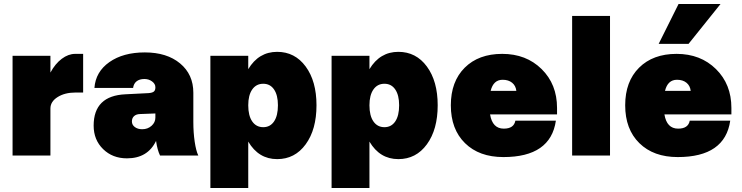

<svg xmlns="http://www.w3.org/2000/svg" viewBox="-20 -780 3721 963"><path d="M43 -500H232.9V-416Q256.8 -460.4 289.8 -485.1Q322.8 -509.8 356.9 -509.8H397V-315.9H357.9Q305.2 -315.9 269 -293.2Q232.9 -270.5 232.9 -235.8V0H43Z M949.7 -168Q949.7 -115.7 956.5 -69.3Q963.4 -22.9 974.6 0H782.7Q769 -28.3 762.7 -73.2Q720.7 14.2 616.7 14.2Q544.4 14.2 497.1 -32.2Q449.7 -78.6 449.7 -149.9Q449.7 -299.8 609.4 -307.1L725.6 -313Q744.1 -314.5 751.7 -320.8Q759.3 -327.1 759.3 -340.8V-342.8Q759.3 -359.4 742.7 -371.6Q726.1 -383.8 704.6 -383.8Q679.7 -383.8 665 -372.1Q650.4 -360.4 647.5 -338.9H453.6Q459.5 -419.9 528.6 -468.5Q597.7 -517.1 706.5 -517.1Q816.9 -517.1 883.3 -461.9Q949.7 -406.7 949.7 -314.9ZM641.6 -170.9Q641.6 -153.8 656.2 -142.8Q670.9 -131.8 693.4 -131.8Q720.7 -131.8 740 -148.9Q759.3 -166 759.3 -189.9V-210.9L682.6 -208Q663.1 -207.5 652.3 -197.5Q641.6 -187.5 641.6 -170.9Z M1035.2 -500H1225.1V-433.1Q1277.3 -520 1370.1 -520Q1459 -520 1513.2 -446.3Q1567.4 -372.6 1567.4 -252Q1567.4 -130.4 1513.2 -56.2Q1459 18.1 1370.1 18.1Q1276.9 18.1 1225.1 -69.8V163.1H1035.2ZM1374 -252Q1374 -302.7 1354.5 -331.3Q1335 -359.9 1300.3 -359.9Q1265.1 -359.9 1245.1 -331.3Q1225.1 -302.7 1225.1 -252Q1225.1 -199.7 1245.1 -170.9Q1265.1 -142.1 1300.3 -142.1Q1335 -142.1 1354.5 -170.9Q1374 -199.7 1374 -252Z M1643.1 -500H1833V-433.1Q1885.3 -520 1978 -520Q2066.9 -520 2121.1 -446.3Q2175.3 -372.6 2175.3 -252Q2175.3 -130.4 2121.1 -56.2Q2066.9 18.1 1978 18.1Q1884.8 18.1 1833 -69.8V163.1H1643.1ZM1981.9 -252Q1981.9 -302.7 1962.4 -331.3Q1942.9 -359.9 1908.2 -359.9Q1873 -359.9 1853 -331.3Q1833 -302.7 1833 -252Q1833 -199.7 1853 -170.9Q1873 -142.1 1908.2 -142.1Q1942.9 -142.1 1962.4 -170.9Q1981.9 -199.7 1981.9 -252Z M2241.2 -252Q2241.2 -371.1 2310.8 -440.4Q2380.4 -509.8 2499 -509.8Q2619.1 -509.8 2696.5 -433.6Q2773.9 -357.4 2773.9 -238.8V-206.1H2438Q2449.7 -134.8 2506.8 -134.8Q2557.6 -134.8 2564.9 -174.8H2768.1Q2741.7 7.8 2504.9 7.8Q2383.3 7.8 2312.3 -62Q2241.2 -131.8 2241.2 -252ZM2501 -379.9Q2454.6 -379.9 2440.9 -324.2H2569.8Q2566.9 -350.1 2548.6 -365Q2530.3 -379.9 2501 -379.9Z M2849.6 -700.2H3039.6V0H2849.6Z M3593.8 -759.8 3433.6 -560.1H3283.7L3383.3 -759.8ZM3115.7 -252Q3115.7 -371.1 3185.3 -440.4Q3254.9 -509.8 3373.5 -509.8Q3493.7 -509.8 3571 -433.6Q3648.4 -357.4 3648.4 -238.8V-206.1H3312.5Q3324.2 -134.8 3381.3 -134.8Q3432.1 -134.8 3439.5 -174.8H3642.6Q3616.2 7.8 3379.4 7.8Q3257.8 7.8 3186.8 -62Q3115.7 -131.8 3115.7 -252ZM3375.5 -379.9Q3329.1 -379.9 3315.4 -324.2H3444.3Q3441.4 -350.1 3423.1 -365Q3404.8 -379.9 3375.5 -379.9Z"/></svg>

Font: Overused Grotesk Black
Style: Regular
Weight: 900
Version: Version 0.002